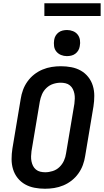

<svg xmlns="http://www.w3.org/2000/svg" viewBox="-20 -1149 640 1177"><path d="M256 8Q223 8 191.5 2Q160 -4 133.5 -19Q107 -34 88 -58Q69 -82 60 -111.5Q51 -141 51 -173.5Q51 -206 56 -238L107 -543Q111 -570 121 -597.5Q131 -625 148.5 -649.5Q166 -674 189.5 -692.5Q213 -711 240.5 -722.5Q268 -734 296.5 -738.5Q325 -743 353 -743Q386 -743 417.5 -737Q449 -731 475.5 -716Q502 -701 521 -677Q540 -653 549 -623.5Q558 -594 558 -561.5Q558 -529 553 -497L502 -192Q498 -165 488 -137.5Q478 -110 460.5 -85.5Q443 -61 419.5 -42.5Q396 -24 368.5 -12.5Q341 -1 312.5 3.5Q284 8 256 8ZM257 -93Q280 -93 303.5 -100.5Q327 -108 344.5 -125Q362 -142 372 -164Q382 -186 385 -209L436 -513Q438 -529 438.5 -544.5Q439 -560 436 -575Q433 -590 426.5 -603Q420 -616 408.5 -625.5Q397 -635 382 -638.5Q367 -642 352 -642Q329 -642 306 -634.5Q283 -627 265 -610Q247 -593 237.5 -571Q228 -549 224 -526L173 -222Q171 -206 170.5 -190.5Q170 -175 173 -160Q176 -145 182.5 -132Q189 -119 200.5 -109.5Q212 -100 227 -96.5Q242 -93 257 -93ZM390 -805Q371 -805 354 -812Q337 -819 325.5 -833Q314 -847 311.5 -866Q309 -885 312 -904Q314 -918 321 -930Q328 -942 339.5 -950.5Q351 -959 364.5 -962Q378 -965 391 -965Q410 -965 427.5 -958Q445 -951 456 -937Q467 -923 470 -904Q473 -885 469 -866Q467 -852 460 -840Q453 -828 441.5 -819.5Q430 -811 416.5 -808Q403 -805 390 -805ZM252 -1051V-1129H597V-1051Z"/></svg>

Font: Iosevka Aile
Style: Bold Italic
Weight: 700
Italic angle: -9°
Designer: Belleve Invis
Foundry: Belleve Invis
Version: Version 28.0.1; ttfautohint (v1.8.4)